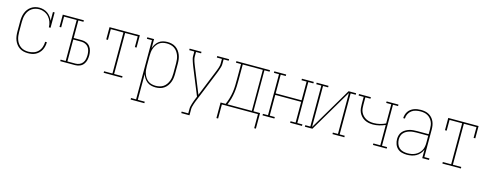

<svg xmlns="http://www.w3.org/2000/svg" viewBox="-27 -1252 5554 2190"><g transform="rotate(15 2750.0 -156.5)"><path d="M247 8Q221 8 195.5 2Q170 -4 148.5 -18Q127 -32 111 -53Q95 -74 85.5 -98Q76 -122 72.5 -148Q69 -174 69 -200V-320Q69 -345 72.5 -370.5Q76 -396 85 -420Q94 -444 109.5 -464.5Q125 -485 146 -499.5Q167 -514 191.5 -521Q216 -528 242 -528Q268 -528 293.5 -520.5Q319 -513 340 -498Q361 -483 377 -462Q393 -441 403 -416V-520H423V-339H403Q403 -372 392 -403Q381 -434 359.5 -458.5Q338 -483 307.5 -496.5Q277 -510 245 -510Q221 -510 198.5 -503.5Q176 -497 157 -484Q138 -471 124.5 -452Q111 -433 103 -411Q95 -389 92 -366Q89 -343 89 -320V-200Q89 -177 92 -153.5Q95 -130 103 -108Q111 -86 125 -67Q139 -48 158.5 -34.5Q178 -21 201 -15.5Q224 -10 247 -10Q279 -10 309.5 -20Q340 -30 362 -52.5Q384 -75 394.5 -105.5Q405 -136 405 -167V-169H425V-167Q425 -144 419.5 -120.5Q414 -97 403.5 -76.5Q393 -56 376 -39Q359 -22 338 -11Q317 0 294 4Q271 8 247 8Z M628 0V-18H688V-502H539V-375H519V-520H768V-502H708V-295H804Q832 -295 858 -284.5Q884 -274 901 -252Q918 -230 924.5 -202.5Q931 -175 931 -148Q931 -120 924.5 -92.5Q918 -65 901 -43Q884 -21 858 -10.5Q832 0 804 0ZM708 -18H804Q828 -18 850.5 -28Q873 -38 887 -57Q901 -76 906 -100Q911 -124 911 -148Q911 -171 906 -195Q901 -219 887 -238Q873 -257 850.5 -267Q828 -277 804 -277H708Z M1141 0V-18H1240V-502H1091V-375H1071V-520H1429V-375H1409V-502H1260V-18H1359V0Z M1517 215V197H1577V-502H1517V-520H1597V-413Q1605 -438 1619.5 -460.5Q1634 -483 1655 -499Q1676 -515 1702 -521.5Q1728 -528 1754 -528Q1780 -528 1805.5 -522Q1831 -516 1852.5 -501.5Q1874 -487 1889.5 -466Q1905 -445 1914.5 -421Q1924 -397 1927.5 -371.5Q1931 -346 1931 -320V-200Q1931 -174 1927.5 -148.5Q1924 -123 1914.5 -99Q1905 -75 1889.5 -54Q1874 -33 1852.5 -18.5Q1831 -4 1805.5 2Q1780 8 1754 8Q1728 8 1702 1.5Q1676 -5 1655 -21Q1634 -37 1619.5 -59.5Q1605 -82 1597 -107V197H1679V215ZM1751 -10Q1774 -10 1797.5 -15.5Q1821 -21 1840.5 -34Q1860 -47 1874 -66.5Q1888 -86 1896.5 -108Q1905 -130 1908 -153Q1911 -176 1911 -200V-320Q1911 -344 1908 -367Q1905 -390 1896.5 -412Q1888 -434 1874 -453.5Q1860 -473 1840.5 -486Q1821 -499 1797.5 -504.5Q1774 -510 1751 -510Q1728 -510 1705 -504.5Q1682 -499 1663.5 -485.5Q1645 -472 1631.5 -452.5Q1618 -433 1610 -411Q1602 -389 1599.5 -366Q1597 -343 1597 -320V-200Q1597 -177 1599.5 -154Q1602 -131 1610 -109Q1618 -87 1631.5 -67.5Q1645 -48 1663.5 -34.5Q1682 -21 1705 -15.5Q1728 -10 1751 -10Z M2115 215V197H2193V141Q2193 127 2196.5 112.5Q2200 98 2204 84Q2208 70 2213 56.5Q2218 43 2223 29L2224 28Q2225 25 2226 22.5Q2227 20 2228 17L2240 -12L2111 -329Q2105 -343 2100 -357.5Q2095 -372 2090 -386.5Q2085 -401 2081 -416Q2077 -431 2077 -447V-502H2017V-520H2157V-502H2097V-447Q2097 -432 2100.5 -418Q2104 -404 2108.5 -390Q2113 -376 2118.5 -362.5Q2124 -349 2129 -336L2250 -37L2371 -336Q2376 -349 2381.5 -362.5Q2387 -376 2391.5 -390Q2396 -404 2399.5 -418Q2403 -432 2403 -447V-502H2343V-520H2483V-502H2423V-447Q2423 -431 2419 -416Q2415 -401 2410 -386.5Q2405 -372 2400 -357.5Q2395 -343 2389 -329L2246 24Q2240 38 2234.5 52.5Q2229 67 2224.5 81.5Q2220 96 2216 111Q2212 126 2212 141V215Z M2517 166V-18H2577Q2593 -54 2604 -92Q2615 -130 2621 -168.5Q2627 -207 2628 -246.5Q2629 -286 2629 -325V-502H2569V-520H2966V-502H2905V-18H2983V166H2963V0H2537V166ZM2598 -18H2886V-502H2649V-325Q2649 -286 2647.5 -246.5Q2646 -207 2640.5 -168.5Q2635 -130 2624.5 -92Q2614 -54 2598 -18Z M3017 0V-18H3077V-502H3017V-520H3157V-502H3097V-281H3403V-502H3343V-520H3483V-502H3423V-18H3483V0H3343V-18H3403V-263H3097V-18H3157V0Z M3517 0V-18H3577V-502H3517V-520H3657V-502H3597V-18L3894 -520H3983V-502H3923V-18H3983V0H3843V-18H3903V-502L3606 0Z M4321 0V-18H4403V-258Q4369 -243 4332.5 -234Q4296 -225 4259 -225Q4233 -225 4208 -230Q4183 -235 4160.5 -247Q4138 -259 4120.5 -278Q4103 -297 4092.5 -320Q4082 -343 4079.5 -369Q4077 -395 4077 -420V-502H4017V-520H4157V-502H4097V-420Q4097 -397 4099 -373.5Q4101 -350 4110.5 -329Q4120 -308 4136.5 -290.5Q4153 -273 4173.5 -262.5Q4194 -252 4217 -247.5Q4240 -243 4263 -243Q4299 -243 4334.5 -251.5Q4370 -260 4403 -276V-502H4343V-520H4483V-502H4423V-18H4483V0Z M4721 8Q4691 8 4661.5 0Q4632 -8 4610.5 -28.5Q4589 -49 4579 -78Q4569 -107 4569 -136Q4569 -160 4575.5 -182.5Q4582 -205 4597 -223Q4612 -241 4632.5 -253Q4653 -265 4675 -272Q4697 -279 4720.5 -281Q4744 -283 4767 -283H4903V-345Q4903 -366 4900 -387.5Q4897 -409 4888 -428.5Q4879 -448 4864.5 -464.5Q4850 -481 4831 -491.5Q4812 -502 4791 -506Q4770 -510 4748 -510Q4720 -510 4692.5 -504Q4665 -498 4643 -481.5Q4621 -465 4608 -439Q4595 -413 4595 -385H4575Q4576 -406 4582 -426.5Q4588 -447 4600 -464.5Q4612 -482 4629 -494.5Q4646 -507 4665.5 -514.5Q4685 -522 4706 -525Q4727 -528 4748 -528Q4772 -528 4796 -523.5Q4820 -519 4841 -507.5Q4862 -496 4878.5 -478Q4895 -460 4905 -438Q4915 -416 4919 -392.5Q4923 -369 4923 -345V-18H4983V0H4903V-102Q4893 -75 4874 -53Q4855 -31 4830.5 -17Q4806 -3 4777.5 2.5Q4749 8 4721 8ZM4724 -10Q4748 -10 4771 -14Q4794 -18 4815 -28Q4836 -38 4853.5 -54Q4871 -70 4882.5 -90Q4894 -110 4898.5 -133.5Q4903 -157 4903 -180V-265H4767Q4747 -265 4726 -263Q4705 -261 4685 -255.5Q4665 -250 4647 -240Q4629 -230 4615 -214.5Q4601 -199 4595 -179Q4589 -159 4589 -138Q4589 -112 4598 -86Q4607 -60 4626 -42Q4645 -24 4671.5 -17Q4698 -10 4724 -10Z M5141 0V-18H5240V-502H5091V-375H5071V-520H5429V-375H5409V-502H5260V-18H5359V0Z"/></g></svg>

Font: Iosevka Curly Slab Thin
Style: Regular
Weight: 100
Monospace: yes
Designer: Belleve Invis
Foundry: Belleve Invis
Version: Version 22.1.2; ttfautohint (v1.8.4)